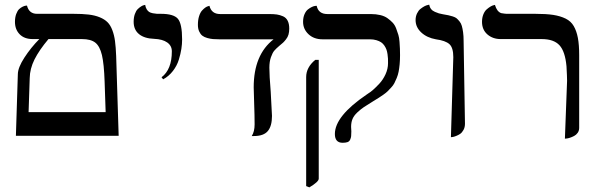

<svg xmlns="http://www.w3.org/2000/svg" viewBox="-20 -580 2544 820"><path d="M330.1 -413.1H187Q147.5 -366.2 127.4 -326.2Q107.4 -286.1 106.9 -246.1L102.1 -101.1H431.2Q430.7 -113.8 429 -166Q427.2 -218.3 426.8 -231Q424.3 -307.1 415.3 -345Q406.2 -382.8 387 -397.9Q367.7 -413.1 330.1 -413.1ZM486.8 0H47.9L56.2 -263.2Q56.6 -291.5 84.2 -334Q111.8 -376.5 147.9 -413.1H120.1Q84 -413.1 64 -433.6Q43.9 -454.1 43.9 -486.8Q43.9 -505.9 49.3 -520.3Q54.7 -534.7 62 -541.3Q69.3 -547.9 76.9 -551.5Q84.5 -555.2 89.8 -555.7L95.2 -556.2Q104 -521 138.2 -521H293.9Q332 -521 358.9 -517.8Q385.7 -514.6 406.2 -506.1Q426.8 -497.6 439.2 -485.1Q451.7 -472.7 459.7 -451.4Q467.8 -430.2 471.2 -404.5Q474.6 -378.9 476.1 -340.8Z M676.8 -241.2 669.9 -250Q713.9 -283.2 713.9 -360.8Q713.9 -384.8 694.1 -398.7Q674.3 -412.6 638.7 -414.1Q596.7 -415.5 573.7 -434.3Q550.8 -453.1 550.8 -486.8Q550.8 -505.4 555.9 -519.8Q561 -534.2 568.4 -541.3Q575.7 -548.3 582.8 -552.7Q589.8 -557.1 595.2 -558.1L600.1 -559.1Q601.6 -548.3 606.4 -540.5Q611.3 -532.7 616.9 -529.1Q622.6 -525.4 632.8 -523.4Q643.1 -521.5 649.2 -521.2Q655.3 -521 667 -521Q721.7 -521 739.7 -499.8Q757.8 -478.5 757.8 -411.1Q757.8 -392.1 754.6 -371.3Q751.5 -350.6 743.7 -325Q735.8 -299.3 718.5 -276.9Q701.2 -254.4 676.8 -241.2Z M1130.4 -291Q1130.4 -258.3 1136.2 -188Q1141.6 -93.8 1141.6 -85Q1141.6 -41.5 1123.8 -20.3Q1106 1 1064.5 1H1055.2Q1067.4 -18.1 1067.4 -48.8Q1067.4 -85.4 1065.4 -141.1Q1063.5 -187 1063.5 -207Q1063.5 -346.2 1148.4 -412.1H917.5Q901.4 -412.1 889.9 -413.1Q878.4 -414.1 865.2 -417.7Q852.1 -421.4 844 -427.7Q835.9 -434.1 830.6 -445.8Q825.2 -457.5 825.2 -474.1Q825.2 -495.1 830.3 -511Q835.4 -526.9 842.8 -534.9Q850.1 -543 857.2 -547.9Q864.3 -552.7 869.6 -553.7L874.5 -555.2Q883.3 -520 920.4 -520H1129.4Q1149.4 -520 1162.6 -518.1Q1175.8 -516.1 1189 -510.3Q1202.1 -504.4 1208.7 -491.2Q1215.3 -478 1215.3 -458Q1215.3 -443.8 1212.2 -432.6Q1209 -421.4 1201.4 -411.9Q1193.8 -402.3 1189 -397.9Q1184.1 -393.6 1172.4 -383.8Q1158.7 -372.1 1151.4 -363.5Q1144 -355 1137.2 -335.9Q1130.4 -316.9 1130.4 -291Z M1479.5 -38.1Q1479.5 -26.9 1480.5 -19Q1480.5 -5.4 1479.7 1.5Q1479 8.3 1475.6 16.1Q1472.2 23.9 1464.4 26.9Q1456.5 29.8 1443.4 29.8Q1410.2 29.8 1410.2 -7.8Q1410.2 -84 1545.4 -175.8Q1552.7 -180.7 1553.2 -181.2Q1561.5 -186 1572.8 -195.8Q1584 -205.6 1599.9 -222.4Q1615.7 -239.3 1626.5 -262.7Q1637.2 -286.1 1637.2 -310.1Q1637.2 -321.8 1637 -329.6Q1636.7 -337.4 1635 -348.9Q1633.3 -360.4 1630.4 -368.4Q1627.4 -376.5 1621.6 -385.3Q1615.7 -394 1607.7 -399.4Q1599.6 -404.8 1587.4 -408.4Q1575.2 -412.1 1559.6 -412.1H1357.4Q1320.8 -412.1 1297.6 -433.8Q1274.4 -455.6 1274.4 -486.8Q1274.4 -505.4 1280.5 -519.3Q1286.6 -533.2 1295.2 -539.8Q1303.7 -546.4 1312 -550.3Q1320.3 -554.2 1326.2 -554.7L1332.5 -555.2Q1339.8 -520 1378.4 -520H1563.5Q1585.9 -520 1604.2 -515.6Q1622.6 -511.2 1635 -502.2Q1647.5 -493.2 1657 -483.2Q1666.5 -473.1 1672.1 -458Q1677.7 -442.9 1681.4 -430.9Q1685.1 -418.9 1686.3 -400.9Q1687.5 -382.8 1688 -372.1Q1688.5 -361.3 1688.5 -344.2Q1688.5 -323.2 1686.8 -305.4Q1685.1 -287.6 1682.4 -273.7Q1679.7 -259.8 1674.3 -246.8Q1668.9 -233.9 1664.3 -224.9Q1659.7 -215.8 1650.6 -206.1Q1641.6 -196.3 1635.5 -190.2Q1629.4 -184.1 1617.2 -175.5Q1605 -167 1597.2 -162.1Q1589.4 -157.2 1574.2 -147.9Q1547.4 -131.3 1534.2 -122.6Q1521 -113.8 1506.1 -99.9Q1491.2 -85.9 1485.4 -71.5Q1479.5 -57.1 1479.5 -38.1ZM1301.3 220.2 1287.6 214.8V-251Q1287.6 -292 1326.2 -324.2H1341.3V183.1Q1341.3 196.3 1301.3 220.2Z M1905.8 5.9 1916 -335.9Q1916 -376.5 1899.2 -391.6Q1882.3 -406.7 1841.8 -412.1Q1803.2 -418.9 1779.1 -441.4Q1754.9 -463.9 1754.9 -494.1Q1754.9 -509.8 1761 -522.5Q1767.1 -535.2 1775.4 -541.7Q1783.7 -548.3 1792.2 -553Q1800.8 -557.6 1807.1 -558.6L1813 -560.1Q1814.9 -549.3 1821 -541.5Q1827.1 -533.7 1837.6 -529.3Q1848.1 -524.9 1854.5 -522.9Q1860.8 -521 1872.1 -519Q1886.7 -516.6 1894.8 -514.9Q1902.8 -513.2 1913.8 -509.8Q1924.8 -506.3 1930.4 -501.5Q1936 -496.6 1942.6 -488.5Q1949.2 -480.5 1952.4 -469.2Q1955.6 -458 1957.8 -442.1Q1960 -426.3 1960 -405.8Q1960.4 -370.6 1962.9 -227.8Q1965.3 -85 1965.8 -51.8Q1965.8 -36.6 1959.7 -25.4Q1953.6 -14.2 1945.6 -8.5Q1937.5 -2.9 1928 0.7Q1918.5 4.4 1913.3 5.1Q1908.2 5.9 1905.8 5.9Z M2392.6 12.2 2401.9 -234.9Q2401.9 -252 2399.4 -296.9Q2393.6 -360.4 2369.4 -386.7Q2345.2 -413.1 2293.5 -413.1H2118.7Q2084.5 -413.1 2061.5 -433.1Q2038.6 -453.1 2038.6 -486.8Q2038.6 -504.4 2044.2 -518.3Q2049.8 -532.2 2058.1 -539.6Q2066.4 -546.9 2074.5 -551.8Q2082.5 -556.6 2087.9 -557.6L2093.8 -559.1Q2102.1 -530.3 2120.6 -523.9Q2138.2 -521 2143.6 -521H2265.6Q2312 -521 2342.5 -516.4Q2373 -511.7 2395.8 -500.5Q2418.5 -489.3 2430.4 -468.5Q2442.4 -447.8 2448 -418.2Q2453.6 -388.7 2453.6 -344.2V-34.2Q2453.6 -22 2447.3 -12.9Q2440.9 -3.9 2431.9 0.7Q2422.9 5.4 2414.1 8.3Q2405.3 11.2 2398.9 11.7Z"/></svg>

Font: Common Serif News
Style: Regular
Weight: 450
Designer: Philipp H. Poll, Khaled Hosny
Foundry: Stefan Peev, Context Ltd.
Version: Version 1.026